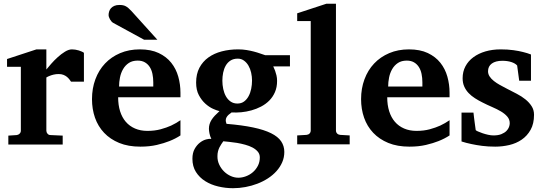

<svg xmlns="http://www.w3.org/2000/svg" viewBox="-20 -760 2863 1011"><path d="M354 -330.1Q350.6 -335 345.5 -341.8Q340.3 -348.6 332.8 -355Q325.2 -361.3 314.5 -365.7Q303.7 -370.1 289.1 -370.1Q274.9 -370.1 262.7 -367.2Q250.5 -364.3 242.2 -360.8Q231.9 -356.9 224.1 -352.1V-71.8Q224.1 -63 230.2 -55.9Q236.3 -48.8 246.1 -48.8L310.1 -45.9V1H23.9V-45.9L67.9 -48.8Q77.1 -49.8 83.5 -56.4Q89.8 -63 89.8 -71.8V-408.2H17.1V-449.2L171.9 -500H224.1V-394Q233.4 -405.8 249.3 -423.8Q265.1 -441.9 283.7 -458.7Q302.2 -475.6 322 -487.8Q341.8 -500 358.9 -500Q367.7 -500 377 -498.5Q386.2 -497.1 394.8 -494.4Q403.3 -491.7 410.4 -488.5Q417.5 -485.4 421.9 -481.9V-330.1Z M787.1 -326.2Q787.1 -350.1 782.7 -371.1Q778.3 -392.1 768.3 -407.5Q758.3 -422.9 742.7 -431.9Q727.1 -440.9 705.1 -440.9Q677.2 -440.9 658.4 -428.5Q639.6 -416 628.2 -396.2Q616.7 -376.5 611.8 -352.1Q606.9 -327.6 606.9 -304.2H787.1ZM930.2 -46.9Q904.3 -29.8 872.1 -17.1Q844.2 -5.9 805.7 3.2Q767.1 12.2 719.2 12.2Q655.3 12.2 607.7 -7.3Q560.1 -26.9 528.1 -60.8Q496.1 -94.7 480.2 -140.1Q464.4 -185.5 464.4 -237.8Q464.4 -294.4 482.2 -342.5Q500 -390.6 533 -425.5Q565.9 -460.4 612.5 -480.2Q659.2 -500 716.3 -500Q774.9 -500 815.7 -480.7Q856.4 -461.4 881.8 -429.4Q907.2 -397.5 918.7 -356.4Q930.2 -315.4 930.2 -272V-248H602.1Q602.1 -207 612.3 -174.3Q622.6 -141.6 642.3 -118.7Q662.1 -95.7 690.9 -83.3Q719.7 -70.8 756.3 -70.8Q794.4 -70.8 825.9 -79.3Q857.4 -87.9 880.9 -98.6Q907.7 -111.3 930.2 -127ZM738.8 -550.8 576.7 -639.2Q571.3 -642.1 566.9 -647.2Q562.5 -652.3 559.1 -658.2Q555.7 -664.1 553.7 -670.2Q551.8 -676.3 551.8 -681.2Q551.8 -689.9 554.7 -699.5Q557.6 -709 564.2 -716.6Q570.8 -724.1 581.8 -729Q592.8 -733.9 608.9 -733.9Q619.1 -733.9 627 -732.4Q634.8 -731 641.8 -727.3Q648.9 -723.6 656 -717.5Q663.1 -711.4 671.9 -702.1L808.6 -550.8Z M1348.1 68.8Q1348.1 51.3 1337.4 38.6Q1326.7 25.9 1309.6 16.8Q1292.5 7.8 1271 2Q1249.5 -3.9 1228 -7.6Q1206.5 -11.2 1187.5 -12.9Q1168.5 -14.6 1155.8 -16.1Q1150.9 -8.8 1145.5 -1Q1140.1 6.8 1135.5 16.1Q1130.9 25.4 1127.9 36.9Q1125 48.3 1125 62Q1124.5 85.9 1134.3 106.7Q1144 127.4 1159.7 142.8Q1175.3 158.2 1195.1 167Q1214.8 175.8 1234.9 175.8Q1254.9 175.8 1275.1 168.2Q1295.4 160.6 1311.5 146.7Q1327.6 132.8 1337.9 113Q1348.1 93.3 1348.1 68.8ZM1307.1 -335.9Q1307.1 -356.4 1302.5 -377.2Q1297.9 -397.9 1288.3 -414.3Q1278.8 -430.7 1264.6 -440.9Q1250.5 -451.2 1231.9 -451.2Q1209.5 -451.2 1193.8 -441.2Q1178.2 -431.2 1168.7 -414.6Q1159.2 -397.9 1155 -377.2Q1150.9 -356.4 1150.9 -335Q1150.9 -313 1155.5 -291.3Q1160.2 -269.5 1169.7 -252.7Q1179.2 -235.8 1194.3 -225.3Q1209.5 -214.8 1230 -214.8Q1250.5 -214.8 1264.9 -225.3Q1279.3 -235.8 1288.8 -253.2Q1298.3 -270.5 1302.7 -292.2Q1307.1 -314 1307.1 -335.9ZM1418.9 -410.2Q1424.3 -399.4 1428.7 -387.2Q1432.6 -376.5 1435.8 -363Q1439 -349.6 1439 -334Q1439 -300.3 1427.7 -274.7Q1416.5 -249 1397.7 -230.2Q1378.9 -211.4 1354.5 -198.7Q1330.1 -186 1303.5 -178.7Q1276.9 -171.4 1250 -168.9Q1223.1 -166.5 1199.7 -168Q1190.9 -162.1 1183.8 -155.8Q1176.8 -149.4 1172.9 -142.3Q1168.9 -135.3 1168.7 -127Q1168.5 -118.7 1172.9 -107.9Q1254.9 -101.1 1312.7 -88.9Q1370.6 -76.7 1407.2 -58.6Q1443.8 -40.5 1460.4 -15.9Q1477.1 8.8 1477.1 40Q1477.1 68.8 1466.1 94.2Q1455.1 119.6 1436 140.9Q1417 162.1 1391.1 179Q1365.2 195.8 1335.2 207.3Q1305.2 218.8 1272.5 224.9Q1239.7 231 1207 231Q1167.5 231 1129.2 221.9Q1090.8 212.9 1060.5 193.8Q1030.3 174.8 1011.7 145.5Q993.2 116.2 993.2 76.2Q993.2 44.9 1004.9 24.2Q1016.6 3.4 1032.7 -9Q1048.8 -21.5 1065.7 -25.9Q1082.5 -30.3 1092.8 -28.8Q1085.9 -42.5 1083 -57.4Q1080.1 -72.3 1080.1 -82Q1080.1 -94.7 1083.5 -106.2Q1086.9 -117.7 1093.8 -128.7Q1100.6 -139.6 1111.1 -150.9Q1121.6 -162.1 1135.7 -174.8Q1122.6 -177.7 1101.8 -187Q1081.1 -196.3 1061.3 -214.1Q1041.5 -231.9 1027.1 -259Q1012.7 -286.1 1012.7 -325.2Q1012.7 -370.1 1030 -403.1Q1047.4 -436 1077.4 -457.5Q1107.4 -479 1147.7 -489.5Q1188 -500 1233.9 -500Q1257.3 -500 1278.1 -496.6Q1298.8 -493.2 1316.7 -488.5Q1334.5 -483.9 1349.4 -478.5Q1364.3 -473.1 1377 -469.2H1506.8V-410.2Z M1544.9 0V-46.9L1594.2 -49.8Q1604 -50.8 1610.1 -57.1Q1616.2 -63.5 1616.2 -73.2V-648.9H1544.9V-689.9L1698.2 -740.2H1749V-73.2Q1749 -63.5 1755.1 -57.1Q1761.2 -50.8 1771 -49.8L1821.3 -46.9V0Z M2204.1 -326.2Q2204.1 -350.1 2199.7 -371.1Q2195.3 -392.1 2185.3 -407.5Q2175.3 -422.9 2159.7 -431.9Q2144 -440.9 2122.1 -440.9Q2094.2 -440.9 2075.4 -428.5Q2056.6 -416 2045.2 -396.2Q2033.7 -376.5 2028.8 -352.1Q2023.9 -327.6 2023.9 -304.2H2204.1ZM2347.2 -46.9Q2321.3 -29.8 2289.1 -17.1Q2261.2 -5.9 2222.7 3.2Q2184.1 12.2 2136.2 12.2Q2072.3 12.2 2024.7 -7.3Q1977.1 -26.9 1945.1 -60.8Q1913.1 -94.7 1897.2 -140.1Q1881.3 -185.5 1881.3 -237.8Q1881.3 -294.4 1899.2 -342.5Q1917 -390.6 1950 -425.5Q1982.9 -460.4 2029.5 -480.2Q2076.2 -500 2133.3 -500Q2191.9 -500 2232.7 -480.7Q2273.4 -461.4 2298.8 -429.4Q2324.2 -397.5 2335.7 -356.4Q2347.2 -315.4 2347.2 -272V-248H2019Q2019 -207 2029.3 -174.3Q2039.6 -141.6 2059.3 -118.7Q2079.1 -95.7 2107.9 -83.3Q2136.7 -70.8 2173.3 -70.8Q2211.4 -70.8 2242.9 -79.3Q2274.4 -87.9 2297.9 -98.6Q2324.7 -111.3 2347.2 -127Z M2775.9 -335H2713.9L2703.1 -415Q2693.4 -426.3 2672.9 -433.1Q2652.3 -439.9 2625 -439.9Q2589.8 -439.9 2569.8 -425.5Q2549.8 -411.1 2549.8 -384.8Q2549.8 -370.1 2558.1 -357.4Q2566.4 -344.7 2580.6 -333.5Q2594.7 -322.3 2612.8 -312.3Q2630.9 -302.2 2650.9 -292Q2675.8 -279.3 2701.2 -266.1Q2726.6 -252.9 2746.6 -236.8Q2766.6 -220.7 2779.3 -200.9Q2792 -181.2 2792 -155.8Q2792 -108.4 2773.9 -76.4Q2755.9 -44.4 2727.1 -24.7Q2698.2 -4.9 2661.6 3.7Q2625 12.2 2587.9 12.2Q2550.8 12.2 2518.8 8.1Q2486.8 3.9 2462.4 -1.5Q2434.1 -7.3 2410.2 -15.1V-167H2473.1Q2474.1 -156.7 2476.1 -141.1Q2478 -125.5 2480 -110.8Q2481.9 -93.8 2484.9 -75.2Q2485.8 -72.8 2496.1 -68.1Q2506.3 -63.5 2520.5 -58.6Q2534.7 -53.7 2550.3 -50.3Q2565.9 -46.9 2578.1 -46.9Q2603.5 -46.9 2620.1 -53.7Q2636.7 -60.5 2646.5 -70.3Q2656.2 -80.1 2660.2 -91.1Q2664.1 -102.1 2664.1 -110.8Q2664.1 -131.3 2651.1 -146.2Q2638.2 -161.1 2617.7 -173.3Q2597.2 -185.5 2571.5 -196.5Q2545.9 -207.5 2521 -220.2Q2500 -230.5 2481 -242.7Q2461.9 -254.9 2447.5 -270Q2433.1 -285.2 2424.6 -304.2Q2416 -323.2 2416 -348.1Q2416 -382.8 2430.9 -410.9Q2445.8 -439 2472.7 -458.7Q2499.5 -478.5 2536.1 -489.3Q2572.8 -500 2616.7 -500Q2653.8 -500 2683.3 -495.8Q2712.9 -491.7 2733.4 -486.3Q2757.3 -480.5 2775.9 -473.1Z"/></svg>

Font: Charis SIL Phon
Style: Bold
Weight: 700
Foundry: SIL International
Version: Version 5.000